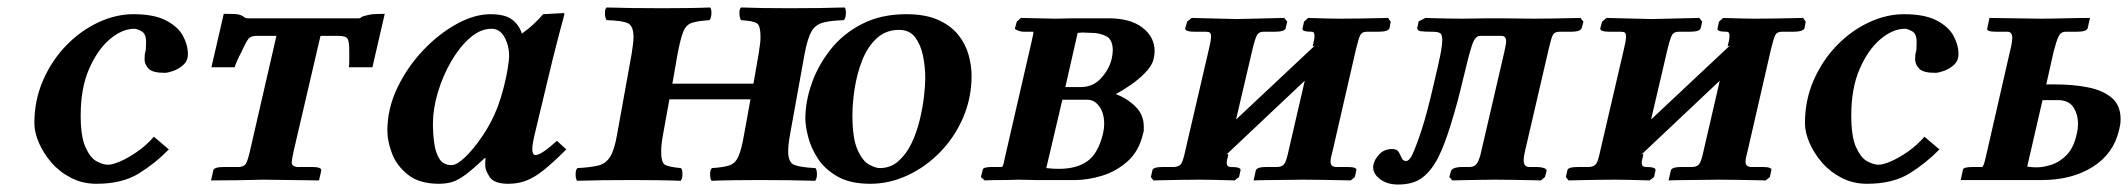

<svg xmlns="http://www.w3.org/2000/svg" viewBox="-20 -482 5697 514"><path d="M238 10Q201 10 170 -6Q139 -22 117.5 -47Q96 -72 84 -100Q72 -128 72 -152Q72 -214 95.5 -267.5Q119 -321 157.5 -360.5Q196 -400 243 -422Q290 -444 337 -444Q392 -444 424 -427.5Q456 -411 469.5 -386.5Q483 -362 483 -337Q483 -319 470.5 -308Q458 -297 443.5 -292Q429 -287 421 -287Q388 -287 377.5 -298.5Q367 -310 367 -323Q367 -337 369 -342.5Q371 -348 371 -370Q371 -392 358.5 -398.5Q346 -405 340 -405Q307 -405 274 -377Q241 -349 218.5 -297.5Q196 -246 196 -173Q196 -116 209 -87.5Q222 -59 239 -50Q256 -41 269 -41Q281 -41 302 -50Q323 -59 347.5 -76Q372 -93 392 -116L432 -82Q396 -45 351.5 -17.5Q307 10 238 10Z M766 -77Q764 -66 762.5 -59Q761 -52 761 -47Q761 -37 775 -35H815Q842 -35 840 -25L834 1L685 -1Q656 0 615 0.5Q574 1 545 1L551 -26Q553 -35 581 -35H621Q633 -36 638 -43.5Q643 -51 649 -77L720 -386H667Q652 -386 645.5 -378.5Q639 -371 625 -340Q621 -333 616.5 -323Q612 -313 608 -302H546L579 -445Q613 -445 619.5 -443Q626 -441 630 -439Q636 -433 643 -433H940Q945 -433 945.5 -434.5Q946 -436 951 -438Q957 -440 968.5 -442.5Q980 -445 1010 -445L977 -302H914Q915 -310 915 -317.5Q915 -325 915 -330V-346Q915 -370 910.5 -378Q906 -386 886 -386H838Z M1279 -39Q1279 -42 1279 -48Q1279 -54 1280 -58L1278 -59Q1247 -30 1227 -15Q1207 0 1191 5Q1175 10 1155 10Q1103 10 1072.5 -14Q1042 -38 1029.5 -71Q1017 -104 1017 -132Q1017 -191 1043.5 -246.5Q1070 -302 1112 -346.5Q1154 -391 1202 -417.5Q1250 -444 1293 -444Q1332 -444 1351 -429.5Q1370 -415 1377 -392Q1394 -404 1408 -417Q1422 -430 1434 -444L1489 -447Q1491 -447 1491 -444Q1491 -444 1487.5 -430.5Q1484 -417 1478.5 -397Q1473 -377 1468 -356.5Q1463 -336 1459 -321L1412 -125Q1405 -96 1405 -83Q1405 -67 1414 -67Q1429 -67 1471 -105L1496 -82Q1461 -47 1436 -27Q1411 -7 1389 1.5Q1367 10 1341 10Q1303 10 1291 -8Q1279 -26 1279 -39ZM1312 -195Q1322 -222 1329 -250Q1336 -278 1339.5 -300.5Q1343 -323 1343 -331Q1343 -360 1330.5 -382.5Q1318 -405 1296 -405Q1266 -405 1238 -380.5Q1210 -356 1187.5 -317Q1165 -278 1152 -234Q1139 -190 1139 -151Q1139 -124 1142.5 -98.5Q1146 -73 1156.5 -56.5Q1167 -40 1189 -40Q1203 -40 1225.5 -61.5Q1248 -83 1272 -118.5Q1296 -154 1312 -195Z M2095 -122Q2090 -94 2090 -77Q2090 -47 2106.5 -40.5Q2123 -34 2163 -32Q2167 -28 2167 -15.5Q2167 -3 2162 2Q2132 1 2094 0.5Q2056 0 2012 0Q1975 0 1941 0.5Q1907 1 1885 2Q1881 -3 1881 -15.5Q1881 -28 1886 -32Q1916 -34 1932 -39Q1948 -44 1956.5 -62.5Q1965 -81 1972 -122L1989 -216H1772L1755 -122Q1750 -94 1750 -77Q1750 -47 1760 -41Q1770 -35 1803 -32Q1807 -28 1807 -15.5Q1807 -3 1802 2Q1780 1 1745 0.5Q1710 0 1672 0Q1629 0 1591.5 0.5Q1554 1 1525 2Q1521 -3 1521 -15.5Q1521 -28 1526 -32Q1562 -34 1582 -39Q1602 -44 1613.5 -62.5Q1625 -81 1632 -122L1671 -338Q1673 -352 1674.5 -363Q1676 -374 1676 -382Q1676 -413 1660.5 -420Q1645 -427 1604 -428Q1600 -433 1599.5 -445.5Q1599 -458 1604 -462Q1634 -461 1672 -460.5Q1710 -460 1754 -460Q1791 -460 1825 -460.5Q1859 -461 1881 -462Q1885 -458 1884.5 -445.5Q1884 -433 1879 -428Q1848 -426 1832.5 -421Q1817 -416 1809.5 -398Q1802 -380 1794 -338L1780 -258H1997L2011 -338Q2013 -352 2014.5 -363Q2016 -374 2016 -382Q2016 -413 2006.5 -419.5Q1997 -426 1964 -428Q1960 -433 1959.5 -445.5Q1959 -458 1964 -462Q1987 -461 2021.5 -460.5Q2056 -460 2094 -460Q2137 -460 2174.5 -460.5Q2212 -461 2241 -462Q2245 -458 2244.5 -445.5Q2244 -433 2239 -428Q2204 -427 2183.5 -421.5Q2163 -416 2152.5 -398Q2142 -380 2134 -338Z M2136 -165Q2136 -210 2153 -258.5Q2170 -307 2203.5 -349.5Q2237 -392 2288 -418Q2339 -444 2406 -444Q2458 -444 2492 -428.5Q2526 -413 2545.5 -388.5Q2565 -364 2573 -335Q2581 -306 2581 -279Q2581 -220 2558.5 -167.5Q2536 -115 2497 -75Q2458 -35 2409.5 -12.5Q2361 10 2310 10Q2256 10 2222 -9.5Q2188 -29 2169.5 -57.5Q2151 -86 2143.5 -115.5Q2136 -145 2136 -165ZM2262 -173Q2262 -112 2275.5 -81.5Q2289 -51 2306.5 -41.5Q2324 -32 2335 -32Q2364 -32 2385 -50.5Q2406 -69 2420 -98Q2434 -127 2442 -160Q2450 -193 2453.5 -223Q2457 -253 2457 -272Q2457 -303 2451 -332.5Q2445 -362 2430 -382Q2415 -402 2387 -402Q2351 -402 2326.5 -379Q2302 -356 2288 -320Q2274 -284 2268 -245Q2262 -206 2262 -173Z M2616 1 2606 -8 2611 -28Q2612 -35 2637 -35H2662Q2664 -36 2665.5 -40Q2667 -44 2669 -55L2742 -372Q2748 -397 2746 -397H2722Q2713 -397 2704.5 -400.5Q2696 -404 2697 -406L2702 -424L2713 -434L2805 -432Q2816 -432 2828 -432.5Q2840 -433 2851 -433H2948Q3006 -433 3038.5 -408Q3071 -383 3071 -345Q3071 -335 3068 -323Q3064 -306 3046 -287.5Q3028 -269 3006 -254Q2984 -239 2967 -230Q2997 -219 3019.5 -197Q3042 -175 3042 -143Q3042 -139 3042 -134Q3042 -129 3040 -124Q3029 -77 2998.5 -50Q2968 -23 2930 -11.5Q2892 0 2858 0H2752L2705 -1Q2686 0 2660.5 0Q2635 0 2616 1ZM2832 -249H2874Q2906 -249 2927.5 -272.5Q2949 -296 2956 -324Q2959 -338 2959 -347Q2959 -376 2941.5 -385Q2924 -394 2902 -394Q2893 -394 2887.5 -394.5Q2882 -395 2878 -395Q2875 -395 2872 -394.5Q2869 -394 2865 -394ZM2824 -215 2781 -32Q2790 -31 2798.5 -30.5Q2807 -30 2815 -30Q2862 -30 2891 -50.5Q2920 -71 2933 -125Q2936 -139 2936 -150Q2936 -179 2923 -197Q2910 -215 2891 -215Z M3291 -431 3418 -434 3426 -424 3422 -407Q3420 -397 3392 -397H3362Q3350 -397 3345 -388Q3340 -379 3333 -350L3289 -162Q3342 -212 3395 -261.5Q3448 -311 3500 -360L3494 -358Q3499 -376 3499 -386Q3499 -397 3492 -397Q3464 -397 3467 -406L3471 -424L3482 -434Q3482 -434 3497.5 -433.5Q3513 -433 3533.5 -432.5Q3554 -432 3568 -432Q3591 -432 3621 -432.5Q3651 -433 3673.5 -433.5Q3696 -434 3696 -434L3703 -424L3700 -407Q3697 -397 3669 -397H3639Q3626 -397 3621.5 -388Q3617 -379 3610 -350L3548 -80Q3542 -59 3542 -49Q3542 -36 3556 -35H3586Q3614 -35 3611 -26L3607 -8L3596 1Q3596 1 3573.5 0.5Q3551 0 3521 -0.5Q3491 -1 3469 -1Q3453 -1 3430.5 -0.5Q3408 0 3386.5 0Q3365 0 3350.5 0.5Q3336 1 3336 1L3342 -26Q3345 -35 3371 -35H3401Q3415 -36 3420 -46Q3425 -56 3430 -80L3473 -266Q3421 -217 3368.5 -167.5Q3316 -118 3263 -68L3268 -70V-68Q3267 -61 3265.5 -56Q3264 -51 3264 -46Q3264 -35 3275 -35Q3303 -35 3301 -26L3297 -8L3285 1Q3285 1 3268 0.5Q3251 0 3229 -0.5Q3207 -1 3191 -1Q3170 -1 3141 -0.5Q3112 0 3090 0.5Q3068 1 3068 1L3061 -8L3065 -26Q3066 -35 3095 -35H3124Q3138 -36 3143 -45Q3148 -54 3153 -78L3216 -349Q3222 -373 3222 -384Q3222 -392 3219 -394.5Q3216 -397 3208 -397H3179Q3152 -397 3153 -406L3158 -424L3170 -434Z M3707 -83Q3720 -83 3724.5 -75Q3729 -67 3732.5 -59Q3736 -51 3744 -51Q3749 -51 3753 -56Q3757 -61 3758 -62Q3770 -86 3785.5 -133.5Q3801 -181 3819 -260Q3830 -306 3835.5 -333Q3841 -360 3841 -375Q3841 -390 3835 -393.5Q3829 -397 3815 -397Q3792 -397 3783 -398.5Q3774 -400 3774 -407Q3774 -409 3775 -411L3778 -425L3796 -434Q3796 -434 3812 -433.5Q3828 -433 3851 -432.5Q3874 -432 3894 -432Q3910 -432 3930 -432.5Q3950 -433 3964.5 -433Q3979 -433 3979 -433Q3979 -433 3997 -433Q4015 -433 4040 -432.5Q4065 -432 4086 -432Q4108 -432 4137 -432.5Q4166 -433 4188.5 -433.5Q4211 -434 4211 -434L4219 -424L4215 -409Q4214 -403 4207 -400Q4200 -397 4183 -397H4155Q4142 -397 4137.5 -389Q4133 -381 4127 -355L4062 -75Q4059 -62 4059 -53Q4059 -35 4074 -35H4093Q4105 -35 4113.5 -32Q4122 -29 4120 -23L4116 -8L4105 1Q4105 1 4083 0.5Q4061 0 4032.5 -0.5Q4004 -1 3984 -1Q3967 -1 3939 -0.5Q3911 0 3889.5 0.5Q3868 1 3868 1L3860 -8L3864 -23Q3867 -35 3897 -35H3915Q3928 -35 3934.5 -45.5Q3941 -56 3945 -75L4007 -342Q4009 -352 4010.5 -359.5Q4012 -367 4012 -372Q4012 -386 3999 -386H3942Q3929 -386 3920.5 -360.5Q3912 -335 3896 -267Q3882 -207 3864.5 -150.5Q3847 -94 3831 -62Q3813 -26 3788.5 -7Q3764 12 3723 12Q3694 12 3675 -2Q3656 -16 3656 -35Q3656 -37 3656.5 -39Q3657 -41 3657 -42Q3661 -58 3674 -70.5Q3687 -83 3707 -83Z M4402 -431 4529 -434 4537 -424 4533 -407Q4531 -397 4503 -397H4473Q4461 -397 4456 -388Q4451 -379 4444 -350L4400 -162Q4453 -212 4506 -261.5Q4559 -311 4611 -360L4605 -358Q4610 -376 4610 -386Q4610 -397 4603 -397Q4575 -397 4578 -406L4582 -424L4593 -434Q4593 -434 4608.5 -433.5Q4624 -433 4644.5 -432.5Q4665 -432 4679 -432Q4702 -432 4732 -432.5Q4762 -433 4784.5 -433.5Q4807 -434 4807 -434L4814 -424L4811 -407Q4808 -397 4780 -397H4750Q4737 -397 4732.5 -388Q4728 -379 4721 -350L4659 -80Q4653 -59 4653 -49Q4653 -36 4667 -35H4697Q4725 -35 4722 -26L4718 -8L4707 1Q4707 1 4684.5 0.5Q4662 0 4632 -0.5Q4602 -1 4580 -1Q4564 -1 4541.5 -0.5Q4519 0 4497.5 0Q4476 0 4461.5 0.5Q4447 1 4447 1L4453 -26Q4456 -35 4482 -35H4512Q4526 -36 4531 -46Q4536 -56 4541 -80L4584 -266Q4532 -217 4479.5 -167.5Q4427 -118 4374 -68L4379 -70V-68Q4378 -61 4376.5 -56Q4375 -51 4375 -46Q4375 -35 4386 -35Q4414 -35 4412 -26L4408 -8L4396 1Q4396 1 4379 0.5Q4362 0 4340 -0.5Q4318 -1 4302 -1Q4281 -1 4252 -0.5Q4223 0 4201 0.5Q4179 1 4179 1L4172 -8L4176 -26Q4177 -35 4206 -35H4235Q4249 -36 4254 -45Q4259 -54 4264 -78L4327 -349Q4333 -373 4333 -384Q4333 -392 4330 -394.5Q4327 -397 4319 -397H4290Q4263 -397 4264 -406L4269 -424L4281 -434Z M4978 10Q4941 10 4910 -6Q4879 -22 4857.5 -47Q4836 -72 4824 -100Q4812 -128 4812 -152Q4812 -214 4835.5 -267.5Q4859 -321 4897.5 -360.5Q4936 -400 4983 -422Q5030 -444 5077 -444Q5132 -444 5164 -427.5Q5196 -411 5209.5 -386.5Q5223 -362 5223 -337Q5223 -319 5210.5 -308Q5198 -297 5183.5 -292Q5169 -287 5161 -287Q5128 -287 5117.5 -298.5Q5107 -310 5107 -323Q5107 -337 5109 -342.5Q5111 -348 5111 -370Q5111 -392 5098.5 -398.5Q5086 -405 5080 -405Q5047 -405 5014 -377Q4981 -349 4958.5 -297.5Q4936 -246 4936 -173Q4936 -116 4949 -87.5Q4962 -59 4979 -50Q4996 -41 5009 -41Q5021 -41 5042 -50Q5063 -59 5087.5 -76Q5112 -93 5132 -116L5172 -82Q5136 -45 5091.5 -17.5Q5047 10 4978 10Z M5653 -134Q5638 -70 5582 -35Q5526 0 5446 0H5229L5235 -28Q5236 -35 5263 -35H5287Q5289 -37 5291 -42.5Q5293 -48 5296 -61L5361 -345Q5367 -369 5367 -381Q5367 -397 5354 -397H5325Q5297 -397 5300 -406L5306 -434L5441 -432Q5469 -432 5508 -433Q5547 -434 5575 -434L5569 -407Q5567 -397 5539 -397H5510Q5497 -397 5491 -384.5Q5485 -372 5478 -345L5458 -256H5483Q5531 -256 5570.5 -248Q5610 -240 5633.5 -220Q5657 -200 5657 -163Q5657 -156 5656 -149Q5655 -142 5653 -134ZM5540 -125Q5543 -137 5543 -150Q5543 -176 5530.5 -195Q5518 -214 5489 -214H5448L5407 -36Q5413 -35 5419.5 -34.5Q5426 -34 5432 -34Q5450 -34 5472 -41Q5494 -48 5513 -67.5Q5532 -87 5540 -125Z"/></svg>

Font: Libertinus Serif Semibold Italic
Style: Regular
Weight: 600
Italic angle: -11.5°
Designer: Philipp H. Poll, Khaled Hosny
Foundry: Caleb Maclennan
Version: Version 7.051;RELEASE